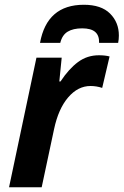

<svg xmlns="http://www.w3.org/2000/svg" viewBox="-20 -786 519 806"><path d="M133 -544H239L229 -444H234Q269 -497 307.5 -525.5Q346 -554 395 -554Q422 -554 440 -549L409 -417Q385 -425 360 -425Q307 -425 266 -377Q225 -329 207 -244L155 0H18ZM332 -766Q405 -766 442 -729Q479 -692 479 -637Q479 -621 476 -606H396Q397 -637 379.5 -652Q362 -667 325 -667Q287 -667 264 -653Q241 -639 233 -606H148Q177 -766 332 -766Z"/></svg>

Font: Noto Sans Display
Style: Bold Italic
Weight: 700
Italic angle: -12°
Designer: Monotype Design team
Foundry: Monotype Imaging Inc.
Version: Version 1.000